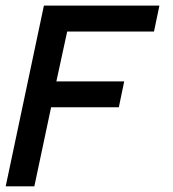

<svg xmlns="http://www.w3.org/2000/svg" viewBox="-44 -657 610 677"><path d="M499 -545.9H192.9L154.8 -370.1H394L375 -278.8H136.2L77.1 0H-23.9L110.8 -637.2H518.1Z"/></svg>

Font: Anonymous Pro
Style: Bold Italic
Weight: 700
Italic angle: -12°
Monospace: yes
Designer: Mark Simonson
Version: Version 1.003